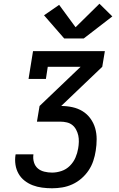

<svg xmlns="http://www.w3.org/2000/svg" viewBox="-20 -1009 640 1029"><path d="M259 0Q232 0 205.5 -3.5Q179 -7 155.5 -16Q132 -25 112 -40.5Q92 -56 79.5 -78Q67 -100 63 -126Q59 -152 63 -178Q63 -179 63.5 -180Q64 -181 64 -182H159Q159 -182 159 -181.5Q159 -181 159 -180Q156 -159 162 -139Q168 -119 182.5 -106.5Q197 -94 217.5 -89Q238 -84 259 -84Q284 -84 309.5 -92.5Q335 -101 354.5 -120.5Q374 -140 384.5 -164.5Q395 -189 399 -214Q402 -231 402.5 -249Q403 -267 399.5 -283Q396 -299 388 -314Q380 -329 367.5 -339Q355 -349 338 -353Q321 -357 304 -357H178L192 -441L412 -651H236L226 -586H133L157 -735H542L528 -651L308 -441Q339 -441 368.5 -434.5Q398 -428 422.5 -413Q447 -398 464.5 -374Q482 -350 490 -322Q498 -294 498 -263Q498 -232 493 -201Q489 -174 480 -147Q471 -120 455 -96Q439 -72 416.5 -52.5Q394 -33 367.5 -21Q341 -9 313.5 -4.5Q286 0 259 0ZM324 -803 216 -927 297 -983 385 -863 513 -989 582 -921 429 -803Z"/></svg>

Font: Iosevka Slab MdExObl
Style: Regular
Weight: 500
Width: 7
Italic angle: -9°
Monospace: yes
Designer: Belleve Invis
Foundry: Belleve Invis
Version: Version 11.1.1; ttfautohint (v1.8.3)